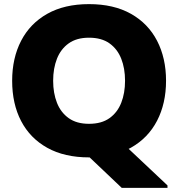

<svg xmlns="http://www.w3.org/2000/svg" viewBox="-20 -752 865 932"><path d="M571 160 355 -45 554 -77 793 148V160ZM39 -360Q39 -470 82.5 -554Q126 -638 209.5 -685Q293 -732 412 -732Q532 -732 615.5 -685Q699 -638 742.5 -554Q786 -470 786 -360Q786 -250 742.5 -166Q699 -82 615.5 -35Q532 12 412 12Q293 12 209.5 -34.5Q126 -81 82.5 -164.5Q39 -248 39 -360ZM238 -360Q238 -300 256.5 -253Q275 -206 313.5 -178.5Q352 -151 412 -151Q473 -151 511.5 -178.5Q550 -206 568.5 -253Q587 -300 587 -360Q587 -420 568.5 -467Q550 -514 511.5 -541.5Q473 -569 412 -569Q352 -569 313.5 -541.5Q275 -514 256.5 -467Q238 -420 238 -360Z"/></svg>

Font: Kufam ExtraBold
Style: Regular
Weight: 800
Designer: Wael Morcos, Artur Schmal
Foundry: Original Type
Version: Version 1.300; ttfautohint (v1.8.3)